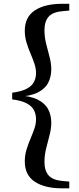

<svg xmlns="http://www.w3.org/2000/svg" viewBox="-20 -819 420 1016"><path d="M44.5 -293V-328.3Q94.5 -335.1 121.8 -349.7Q149.1 -364.2 159.9 -385.7Q170.7 -407.2 170.7 -432.3Q170.7 -457.4 161.7 -483.4Q152.8 -509.4 141 -537Q129.1 -564.6 120.2 -594.2Q111.2 -623.7 111.2 -656.4Q111.2 -728.5 163.9 -763.7Q216.6 -798.9 309.2 -798.9H346.6V-763.1L312.8 -760.1Q260 -755.8 237.7 -731Q215.3 -706.2 215.3 -658.8Q215.3 -622.7 224.3 -587Q233.3 -551.3 242.3 -517.7Q251.3 -484.1 251.3 -452Q251.3 -413.4 235.3 -381.6Q219.2 -349.8 180 -329.7Q140.8 -309.7 69.9 -306.2V-315.1Q140.8 -311.7 180 -291.6Q219.2 -271.6 235.3 -240.1Q251.3 -208.7 251.3 -169.4Q251.3 -138 242.3 -104Q233.3 -70.1 224.3 -34.2Q215.3 1.6 215.3 38.5Q215.3 84.8 237.7 109.6Q260 134.5 312.8 139L346.6 141.7V177.6H309.2Q216.6 177.6 163.9 142.5Q111.2 107.4 111.2 35.4Q111.2 2.6 120.2 -26.9Q129.1 -56.5 141 -84.2Q152.8 -112 161.7 -137.7Q170.7 -163.5 170.7 -188.3Q170.7 -214.1 159.9 -235.6Q149.1 -257.1 121.8 -271.8Q94.5 -286.6 44.5 -293Z"/></svg>

Font: Noto Serif SC ExtraLight
Style: Regular
Weight: 200
Designer: Ryoko NISHIZUKA 西塚涼子 (kana & ideographs); Frank Grießhammer (Latin, Greek & Cyrillic); Wenlong ZHANG 张文龙 (bopomofo); San
Foundry: Adobe
Version: Version 2.002-H1;hotconv 1.1.0;makeotfexe 2.6.0